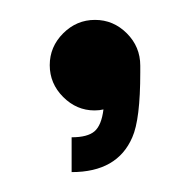

<svg xmlns="http://www.w3.org/2000/svg" viewBox="-20 -111 191 193"><path d="M121 -45V-38Q121 9 113 27Q98 62 52 62V27Q68 27 75 21Q82 15 84 -1Q80 0 75 0Q57 0 43.5 -13.5Q30 -27 30 -45.5Q30 -64 43.5 -77.5Q57 -91 75.5 -91Q94 -91 107.5 -77.5Q121 -64 121 -45Z"/></svg>

Font: Venice Serif Bold
Style: Regular
Weight: 700
Designer: Bruno Pierini
Foundry: Unio | Creative Solutions
Version: Version 1.000;PS 001.000;hotconv 1.0.70;makeotf.lib2.5.58329